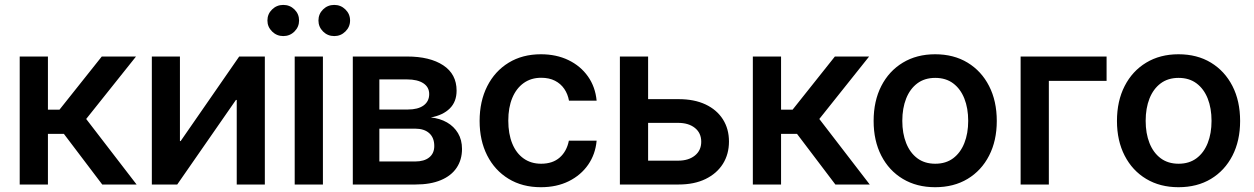

<svg xmlns="http://www.w3.org/2000/svg" viewBox="-20 -763 5186 794"><path d="M61.5 0V-529.3H178.2V-309.6H226.1L400.9 -529.3H542.5L336.4 -271L544.9 0H402.8L244.1 -209.5H178.2V0Z M1075.2 0H959V-349.6H955.6L712.9 0H607.9V-529.3H724.1V-179.7H727.1L969.2 -529.3H1075.2Z M1198.7 0V-529.3H1315.4V0ZM1362.3 -613.8Q1335 -613.8 1315.9 -632.8Q1296.9 -651.9 1296.9 -678.2Q1296.9 -705.1 1315.9 -723.9Q1335 -742.7 1362.3 -742.7Q1389.2 -742.7 1408.4 -723.9Q1427.7 -705.1 1427.7 -678.2Q1427.7 -651.9 1408.4 -632.8Q1389.2 -613.8 1362.3 -613.8ZM1151.4 -613.8Q1124.5 -613.8 1105.2 -632.8Q1085.9 -651.9 1085.9 -678.2Q1085.9 -705.1 1105.2 -723.9Q1124.5 -742.7 1151.4 -742.7Q1178.7 -742.7 1197.8 -723.9Q1216.8 -705.1 1216.8 -678.2Q1216.8 -651.9 1197.8 -632.8Q1178.7 -613.8 1151.4 -613.8Z M1439 0V-529.3H1663.1Q1757.8 -529.3 1813 -492.9Q1868.2 -456.5 1868.2 -388.2Q1868.2 -342.3 1840.1 -314.5Q1812 -286.6 1761.7 -277.3Q1799.3 -273.4 1828.4 -256.8Q1857.4 -240.2 1874 -212.4Q1890.6 -184.6 1890.6 -147Q1890.6 -102.5 1868.4 -69.3Q1846.2 -36.1 1803.2 -18.1Q1760.3 0 1698.2 0ZM1548.8 -95.2H1696.3Q1734.4 -95.2 1755.1 -112.1Q1775.9 -128.9 1775.9 -159.2Q1775.9 -193.4 1755.1 -212.2Q1734.4 -231 1696.3 -231H1548.8ZM1548.8 -310.1H1666.5Q1708.5 -310.1 1731.7 -326.9Q1754.9 -343.8 1754.9 -374Q1754.9 -402.8 1730.7 -418.7Q1706.5 -434.6 1663.1 -434.6H1548.8Z M2216.8 11.2Q2140.1 11.2 2083 -23.7Q2025.9 -58.6 1994.6 -120.4Q1963.4 -182.1 1963.4 -262.7Q1963.4 -344.2 1994.9 -406.5Q2026.4 -468.8 2083.5 -503.7Q2140.6 -538.6 2216.8 -538.6Q2280.8 -538.6 2330.8 -514.4Q2380.9 -490.2 2411.4 -447Q2441.9 -403.8 2447.3 -346.7H2333Q2328.1 -374 2313.5 -395.5Q2298.8 -417 2274.9 -429.2Q2251 -441.4 2217.8 -441.4Q2176.3 -441.4 2145.8 -419.7Q2115.2 -397.9 2098.6 -358.2Q2082 -318.4 2082 -264.2Q2082 -209.5 2098.4 -169.4Q2114.7 -129.4 2145.3 -107.7Q2175.8 -85.9 2217.8 -85.9Q2265.6 -85.9 2294.7 -111.6Q2323.7 -137.2 2332.5 -181.2H2447.3Q2442.4 -125.5 2412.4 -82Q2382.3 -38.6 2332.3 -13.7Q2282.2 11.2 2216.8 11.2Z M2627.9 -353H2786.6Q2851.1 -353 2897.7 -331.1Q2944.3 -309.1 2969.5 -269.5Q2994.6 -230 2994.6 -177.7Q2994.6 -125.5 2969.5 -85.4Q2944.3 -45.4 2897.7 -22.7Q2851.1 0 2786.6 0H2543.5V-529.3H2660.2V-98.6H2784.2Q2827.6 -98.6 2853.8 -119.9Q2879.9 -141.1 2879.9 -176.8Q2879.9 -212.9 2853.8 -233.9Q2827.6 -254.9 2784.2 -254.9H2627.9Z M3093.3 0V-529.3H3210V-309.6H3257.8L3432.6 -529.3H3574.2L3368.2 -271L3576.7 0H3434.6L3275.9 -209.5H3210V0Z M3847.2 11.2Q3771 11.2 3713.6 -23.2Q3656.2 -57.6 3624.5 -119.4Q3592.8 -181.2 3592.8 -262.7Q3592.8 -345.2 3624.5 -407.2Q3656.2 -469.2 3713.6 -503.9Q3771 -538.6 3847.2 -538.6Q3924.3 -538.6 3981.4 -503.9Q4038.6 -469.2 4070.3 -407.2Q4102.1 -345.2 4102.1 -262.7Q4102.1 -181.2 4070.3 -119.4Q4038.6 -57.6 3981.4 -23.2Q3924.3 11.2 3847.2 11.2ZM3847.7 -85.9Q3891.6 -85.9 3921.9 -108.6Q3952.1 -131.3 3968 -171.4Q3983.9 -211.4 3983.9 -263.2Q3983.9 -315.4 3968 -355.5Q3952.1 -395.5 3921.9 -418.2Q3891.6 -440.9 3847.7 -440.9Q3803.7 -440.9 3773.4 -418.2Q3743.2 -395.5 3727.3 -355.5Q3711.4 -315.4 3711.4 -263.2Q3711.4 -211.4 3727.3 -171.4Q3743.2 -131.3 3773.4 -108.6Q3803.7 -85.9 3847.7 -85.9Z M4556.2 -529.3V-428.7H4317.4V0H4200.7V-529.3Z M4853.5 11.2Q4777.3 11.2 4720 -23.2Q4662.6 -57.6 4630.9 -119.4Q4599.1 -181.2 4599.1 -262.7Q4599.1 -345.2 4630.9 -407.2Q4662.6 -469.2 4720 -503.9Q4777.3 -538.6 4853.5 -538.6Q4930.7 -538.6 4987.8 -503.9Q5044.9 -469.2 5076.7 -407.2Q5108.4 -345.2 5108.4 -262.7Q5108.4 -181.2 5076.7 -119.4Q5044.9 -57.6 4987.8 -23.2Q4930.7 11.2 4853.5 11.2ZM4854 -85.9Q4897.9 -85.9 4928.2 -108.6Q4958.5 -131.3 4974.4 -171.4Q4990.2 -211.4 4990.2 -263.2Q4990.2 -315.4 4974.4 -355.5Q4958.5 -395.5 4928.2 -418.2Q4897.9 -440.9 4854 -440.9Q4810.1 -440.9 4779.8 -418.2Q4749.5 -395.5 4733.6 -355.5Q4717.8 -315.4 4717.8 -263.2Q4717.8 -211.4 4733.6 -171.4Q4749.5 -131.3 4779.8 -108.6Q4810.1 -85.9 4854 -85.9Z"/></svg>

Font: Inter Cardless Tabular Medium
Style: Regular
Weight: 500
Designer: Rasmus Andersson
Foundry: rsms
Version: Version 4.000;git-4fc901f